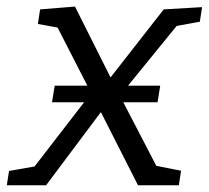

<svg xmlns="http://www.w3.org/2000/svg" viewBox="-47 -553 623 573"><path d="M108.2 -247.9 116.3 -297.4H431.2L423.2 -247.9ZM-26.7 0 -20 -42.8 71 -58.8 48.3 -46.1 230.2 -281.7 254.6 -285.7 441.6 -525 556.1 -531.7 549.4 -488.2 463.7 -472.5 488.1 -485.2 308.2 -264.3 285.4 -260.3 90.5 0ZM364.9 0 237.2 -251.6 117.6 -484.9 132.9 -469.2 66 -481.5 72.7 -525 176.8 -533.4 295.5 -296.8 425.5 -46.5 410.2 -59.9 493.4 -43.5 486.7 0Z"/></svg>

Font: Bitter Thin
Style: Italic
Weight: 100
Italic angle: -9°
Designer: Sol Matas, and Bitter project Authors
Foundry: Sol Matas
Version: Version 2.002